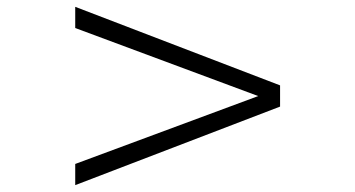

<svg xmlns="http://www.w3.org/2000/svg" viewBox="-20 -581 1040 562"><path d="M200.2 -39.1V-101.1L735.8 -299.8L200.2 -499V-561L799.8 -331.1V-269Z"/></svg>

Font: BabelStone Ogham Pictish
Style: Italic
Weight: 400
Italic angle: -30°
Designer: Andrew West
Foundry: BabelStone
Version: Version 1.02 March 14, 2022